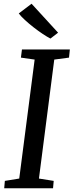

<svg xmlns="http://www.w3.org/2000/svg" viewBox="-20 -1008 394 1028"><path d="M2.5 0 6 -39.5 83 -52 165.5 -689 92 -699.5 97.5 -743H354L349.5 -699.5L270.5 -689L188.5 -52L267.5 -39.5L264 0ZM250 -801.5Q232.5 -810.5 208.5 -826.5Q184.5 -842.5 159.5 -862Q134.5 -881.5 113.5 -900.8Q92.5 -920 80.5 -936L149 -988L291 -833Z"/></svg>

Font: Merriweather 20pt
Style: Italic
Weight: 400
Italic angle: -7.8°
Version: Version 2.101